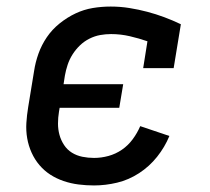

<svg xmlns="http://www.w3.org/2000/svg" viewBox="-20 -558 640 586"><path d="M267 8Q243 8 219.5 5Q196 2 174 -5.5Q152 -13 133.5 -25Q115 -37 100.5 -54Q86 -71 76.5 -92Q67 -113 63 -136Q59 -159 60.5 -183Q62 -207 66 -231L84 -341Q88 -368 97.5 -394.5Q107 -421 123 -444.5Q139 -468 162 -486.5Q185 -505 210.5 -517Q236 -529 263 -533.5Q290 -538 318 -538Q347 -538 375 -533.5Q403 -529 429.5 -522Q456 -515 481.5 -505.5Q507 -496 532 -484L510 -350H417L430 -432Q404 -441 376 -447.5Q348 -454 319 -454Q302 -454 285.5 -451Q269 -448 253 -440Q237 -432 224 -419.5Q211 -407 201.5 -392Q192 -377 186.5 -360.5Q181 -344 178 -327L174 -301H356L344 -229H162L160 -217Q157 -199 157 -181Q157 -163 161.5 -146.5Q166 -130 175.5 -115.5Q185 -101 199.5 -92Q214 -83 231.5 -79.5Q249 -76 267 -76Q289 -76 311 -82Q333 -88 352 -101Q371 -114 385 -133Q399 -152 408 -173L497 -143Q483 -109 459.5 -79.5Q436 -50 404.5 -29.5Q373 -9 337.5 -0.5Q302 8 267 8Z"/></svg>

Font: Iosevka Slab Medium Extended
Style: Italic
Weight: 500
Width: 7
Italic angle: -9°
Monospace: yes
Designer: Belleve Invis
Foundry: Belleve Invis
Version: Version 11.1.0; ttfautohint (v1.8.3)